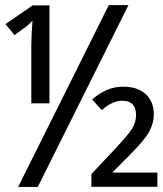

<svg xmlns="http://www.w3.org/2000/svg" viewBox="-20 -734 640 754"><path d="M108.4 -712.9H174.3V-328.1H103V-555.2Q103 -588.9 107.4 -652.8Q87.4 -631.3 71.3 -621.1L37.1 -596.2L1.5 -639.2ZM484.4 -713.9 128.4 0H51.3L407.2 -713.9ZM598.1 -0.5H338.9V-50.3L430.2 -147.5Q484.4 -205.1 499.3 -229.7Q514.2 -254.4 514.2 -282.2Q514.2 -338.4 460 -338.4Q420.4 -338.4 379.9 -301.3L341.8 -343.3Q398.9 -393.6 462.9 -393.6Q520.5 -393.6 552.2 -364.3Q584 -335 584 -284.2Q584 -252 566.9 -218.8Q549.8 -185.5 486.8 -122.6L420.9 -56.2H598.1Z"/></svg>

Font: Noto Mono
Style: Regular
Weight: 400
Designer: Monotype Design Team
Foundry: Monotype Imaging Inc.
Version: Version 1.00